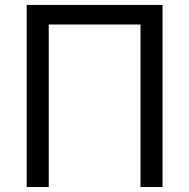

<svg xmlns="http://www.w3.org/2000/svg" viewBox="-20 -747 756 767"><path d="M629.3 -727.3V0H541.2V-649.1H174.7V0H86.6V-727.3Z"/></svg>

Font: Inter UI
Style: Regular
Weight: 400
Designer: Rasmus Andersson
Foundry: rsms
Version: Version 2.2